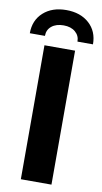

<svg xmlns="http://www.w3.org/2000/svg" viewBox="-104 -943 527 988"><g transform="rotate(10 160.0 -449.0)"><path d="M240 -700V0H80V-700ZM160 -818Q121 -818 97.5 -799Q74 -780 74 -748H-5Q-5 -816 40.5 -857Q86 -898 160 -898Q234 -898 279.5 -857Q325 -816 325 -748H244Q244 -779 221 -798.5Q198 -818 160 -818Z"/></g></svg>

Font: Goli Bold
Style: Regular
Weight: 700
Designer: jaikishan Patel
Foundry: MagicType
Version: Version 1.000